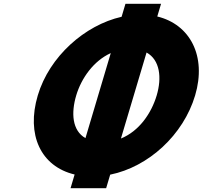

<svg xmlns="http://www.w3.org/2000/svg" viewBox="-20 -917 1070 1014"><path d="M618.7 -185.5 754 -639.7C825 -600.3 835.4 -506.7 807.5 -413C779.4 -318.7 714.9 -224.4 618.7 -185.5ZM431.3 -187.5C360.8 -227.6 354.9 -320.3 382.5 -413C409.7 -504.3 474.3 -595.5 565 -636.6ZM622.2 -828.4C427.6 -784.2 240.7 -618.6 179.5 -413C117.7 -205.4 195.4 -37.9 374.1 4.6L352.6 77H540.6L561.9 5.4C764.2 -35.6 948.2 -204 1010.5 -413C1072.4 -621.1 983.5 -788.2 810.6 -829.9L830.6 -897H642.6Z"/></svg>

Font: Hussar
Style: BdOblThree
Weight: 700
Foundry: Cannot Into Space Fonts
Version: Version 2.00